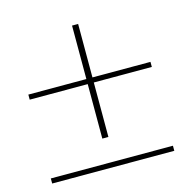

<svg xmlns="http://www.w3.org/2000/svg" viewBox="-88 -647 717 732"><g transform="rotate(-15 270.5 -281.0)"><path d="M259 -116V-331H30V-351H259V-562H283V-351H512V-331H283V-116ZM30 0V-20H512V0Z"/></g></svg>

Font: DeepMind Serif Display
Style: Regular
Weight: 400
Designer: Frank Grießhammer / Modifications: Colophon Foundry
Foundry: Colophon Foundry
Version: Version 5.003; ttfautohint (v1.8.2)